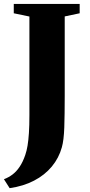

<svg xmlns="http://www.w3.org/2000/svg" viewBox="-44 -763 460 976"><path d="M-24 148Q0 139 20 123.8Q40 108.5 56.2 84.2Q72.5 60 84.5 24.5Q91.5 4.5 96 -22.2Q100.5 -49 103 -87Q105.5 -125 105.5 -177.5V-679L26 -695.5V-743H361V-695.5L285 -679.5V-275Q285 -180.5 282.8 -115Q280.5 -49.5 270.5 -14.5Q255.5 40 219.5 83.5Q183.5 127 129.2 155.2Q75 183.5 5 193.5Z"/></svg>

Font: Merriweather 72pt Black
Style: Regular
Weight: 900
Version: Version 2.100